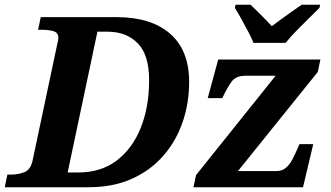

<svg xmlns="http://www.w3.org/2000/svg" viewBox="-44 -786 1390 806"><path d="M-24 0 -13 -53H1Q33 -53 59 -63.5Q85 -74 93 -113L197 -604Q201 -618 201 -627Q201 -649 181 -655Q161 -661 129 -661H116L127 -714H447Q590 -714 670 -644.5Q750 -575 750 -442Q750 -353 722.5 -273Q695 -193 641 -131.5Q587 -70 508.5 -35Q430 0 328 0ZM285 -62Q379 -62 445 -111.5Q511 -161 546.5 -248.5Q582 -336 582 -450Q582 -555 534.5 -604Q487 -653 407 -653H365L240 -62ZM768 0 779 -51 1113 -468H986Q946 -468 928 -443Q910 -418 891 -378L889 -374H828L872 -536H1301L1290 -484L955 -68H1117Q1140 -68 1156 -81.5Q1172 -95 1183 -116Q1194 -137 1203 -158L1213 -181H1271L1228 0ZM1020 -606Q1012 -627 997.5 -654Q983 -681 968.5 -707.5Q954 -734 942 -753L945 -766H1008Q1025 -750 1052 -723Q1079 -696 1097 -676Q1115 -690 1138 -706.5Q1161 -723 1183.5 -739Q1206 -755 1222 -766H1300L1297 -753Q1278 -734 1252 -708.5Q1226 -683 1200 -656.5Q1174 -630 1155 -606Z"/></svg>

Font: Noto Serif
Style: Bold Italic
Weight: 700
Italic angle: -12°
Designer: Monotype Design Team
Foundry: Monotype Imaging Inc.
Version: Version 2.013